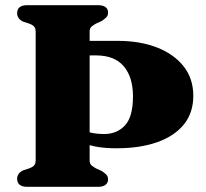

<svg xmlns="http://www.w3.org/2000/svg" viewBox="-20 -720 794 740"><path d="M243.5 -506.5V-562.5H434Q519.5 -562.5 585 -537Q650.5 -511.5 687.8 -464.2Q725 -417 725 -350.5Q725 -285.5 688.8 -240.5Q652.5 -195.5 586 -172Q519.5 -148.5 429 -148.5Q385 -148.5 353.5 -154.2Q322 -160 296.2 -170.8Q270.5 -181.5 243.5 -197L251 -244.5Q270.5 -232.5 289.2 -223.2Q308 -214 330.2 -208.8Q352.5 -203.5 382 -203.5Q431 -203.5 461.8 -236.8Q492.5 -270 492.5 -349Q492.5 -422.5 457 -464.5Q421.5 -506.5 349.5 -506.5ZM325.5 -102.5Q325.5 -88.5 332.8 -82.5Q340 -76.5 350 -71L372 -61Q383 -54 389.8 -47Q396.5 -40 396.5 -28Q396.5 -15.5 387 -7.8Q377.5 0 357.5 0H85Q65 0 55.5 -8.2Q46 -16.5 46 -30.5Q46 -53 70.5 -64L92.5 -71Q104 -75 110.8 -81.8Q117.5 -88.5 117.5 -102.5V-597.5Q117.5 -611.5 110.8 -618.2Q104 -625 92.5 -629L70.5 -636Q46 -647 46 -669.5Q46 -684 55.5 -692Q65 -700 85 -700H357.5Q377.5 -700 387 -692.5Q396.5 -685 396.5 -672Q396.5 -660 389.8 -653.2Q383 -646.5 372 -639L350 -629Q340 -623.5 332.8 -617.5Q325.5 -611.5 325.5 -597.5Z"/></svg>

Font: Fraunces ExtraBold
Style: Regular
Weight: 800
Version: Version 1.000;[b76b70a41]